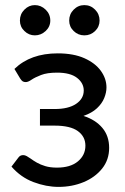

<svg xmlns="http://www.w3.org/2000/svg" viewBox="-20 -725 489 752"><path d="M209.5 7Q161 7 111.2 -11.8Q61.5 -30.5 25 -72.5L52.5 -108.5Q59 -117.5 71 -117.5Q77.5 -117.5 84.8 -113.5Q92 -109.5 100.5 -103.5Q110.5 -96 124.5 -88Q138.5 -80 157.8 -74.2Q177 -68.5 203 -68.5Q256 -68.5 285.2 -93Q314.5 -117.5 314.5 -154.5Q314.5 -190 285 -211.5Q255.5 -233 194 -233H136.5V-298H194Q248 -298 278 -318.2Q308 -338.5 308 -370.5Q308 -399.5 281.8 -420Q255.5 -440.5 203.5 -440.5Q164.5 -440.5 140.8 -431.2Q117 -422 103.5 -412.8Q90 -403.5 81 -403.5Q74 -403.5 69.2 -406.2Q64.5 -409 59 -417.5L36.5 -455Q99.5 -516 206 -516Q268 -516 310.5 -497Q353 -478 375 -447.5Q397 -417 397 -382.5Q397 -362.5 388.2 -341Q379.5 -319.5 359.8 -301Q340 -282.5 307 -271Q354 -256 380.8 -224.2Q407.5 -192.5 407.5 -146Q407.5 -99 379.8 -64.5Q352 -30 307 -11.5Q262 7 209.5 7ZM116.5 -586.5Q93 -586.5 75.5 -603.5Q58 -620.5 58 -644.5Q58 -669.5 75.5 -687.2Q93 -705 116.5 -705Q140.5 -705 158.8 -687.2Q177 -669.5 177 -644.5Q177 -620.5 158.8 -603.5Q140.5 -586.5 116.5 -586.5ZM310.5 -586.5Q286 -586.5 268.5 -603.5Q251 -620.5 251 -644.5Q251 -669.5 268.5 -687.2Q286 -705 310.5 -705Q335 -705 352.5 -687.2Q370 -669.5 370 -644.5Q370 -620.5 352.5 -603.5Q335 -586.5 310.5 -586.5Z"/></svg>

Font: Verano Sans Medium
Style: Regular
Weight: 500
Designer: Lukasz Dziedzic with Adam Twardoch and Botio Nikoltchev
Foundry: tyPoland Lukasz Dziedzic
Version: Version 3.001;December 28, 2019;FontCreator 12.0.0.2547 64-b